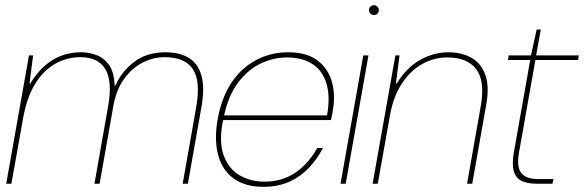

<svg xmlns="http://www.w3.org/2000/svg" viewBox="-20 -710 2257 742"><path d="M4 0 92 -496H108L94 -387H97Q134 -448 183 -478Q232 -508 294 -508Q323 -508 352 -497.5Q381 -487 401 -459.5Q421 -432 423 -379H426Q449 -433 498 -470.5Q547 -508 619 -508Q674 -508 709.5 -486.5Q745 -465 758.5 -418Q772 -371 758 -293L706 0H686L738 -295Q756 -396 725.5 -442.5Q695 -489 616 -489Q572 -489 531 -468Q490 -447 459.5 -405Q429 -363 418 -300L365 0H345L398 -300Q415 -397 387 -443Q359 -489 291 -489Q237 -489 191.5 -462.5Q146 -436 115 -384.5Q84 -333 70 -257L24 0Z M998 12Q927 12 882.5 -20.5Q838 -53 822.5 -113Q807 -173 822 -254Q833 -314 857.5 -361.5Q882 -409 918 -441.5Q954 -474 998.5 -491Q1043 -508 1093 -508Q1166 -508 1207.5 -476Q1249 -444 1263 -392.5Q1277 -341 1266 -282Q1265 -272 1263 -264.5Q1261 -257 1259 -246H832L835 -264H1244Q1257 -340 1241 -389.5Q1225 -439 1186 -463.5Q1147 -488 1089 -488Q1037 -488 987.5 -464.5Q938 -441 900 -390.5Q862 -340 845 -259L843 -250Q825 -166 843.5 -112.5Q862 -59 904.5 -33.5Q947 -8 1002 -8Q1070 -8 1121 -42.5Q1172 -77 1206 -138H1228Q1205 -94 1172.5 -60Q1140 -26 1096.5 -7Q1053 12 998 12Z M1296 0 1384 -496H1404L1316 0ZM1425 -652Q1418 -652 1412 -657Q1406 -662 1406 -671Q1406 -680 1412 -685Q1418 -690 1425 -690Q1432 -690 1438 -685Q1444 -680 1444 -671Q1444 -662 1438.5 -657Q1433 -652 1425 -652Z M1420 0 1508 -496H1524L1510 -387H1513Q1552 -450 1604.5 -479Q1657 -508 1712 -508Q1763 -508 1800.5 -487.5Q1838 -467 1855 -422.5Q1872 -378 1859 -305L1805 0H1785L1838 -300Q1855 -397 1820.5 -442.5Q1786 -488 1708 -488Q1657 -488 1611.5 -462.5Q1566 -437 1533 -387Q1500 -337 1487 -264L1440 0Z M2054 0Q2018 0 1995.5 -11Q1973 -22 1965.5 -49Q1958 -76 1966 -122L2029 -478H1943L1946 -496H2032L2054 -596H2070L2052 -496H2217L2214 -478H2049L1986 -122Q1976 -67 1993.5 -42.5Q2011 -18 2061 -18H2119L2115 0Z"/></svg>

Font: DM Sans 36pt Thin
Style: Italic
Weight: 250
Italic angle: -10°
Designer: Colophon Foundry, Jonny Pinhorn
Foundry: Colophon Foundry
Version: Version 4.004;gftools[0.9.30]